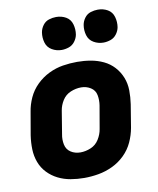

<svg xmlns="http://www.w3.org/2000/svg" viewBox="-86 -831 748 907"><g transform="rotate(-10 288.0 -378.0)"><path d="M245 8Q279 8 313.5 2Q348 -4 381 -19.5Q414 -35 440.5 -61Q467 -87 482 -120Q497 -153 503 -187L521 -297Q526 -330 525.5 -363Q525 -396 513.5 -425Q502 -454 481 -477Q460 -500 431.5 -513.5Q403 -527 371 -532.5Q339 -538 306 -538Q272 -538 237.5 -532.5Q203 -527 170 -511Q137 -495 110.5 -469Q84 -443 69 -410Q54 -377 49 -344L30 -234Q25 -200 26 -167.5Q27 -135 38 -105.5Q49 -76 70.5 -53.5Q92 -31 120 -17Q148 -3 180 2.5Q212 8 245 8ZM248 -114Q222 -114 202 -127Q182 -140 177 -164.5Q172 -189 177 -214L195 -324Q199 -349 213.5 -372Q228 -395 253 -405.5Q278 -416 304 -416Q329 -416 349.5 -403Q370 -390 374.5 -366Q379 -342 375 -317L356 -207Q352 -182 337.5 -158.5Q323 -135 298 -124.5Q273 -114 248 -114ZM445 -606Q462 -606 479.5 -612Q497 -618 508.5 -633.5Q520 -649 523 -666Q527 -691 520 -715.5Q513 -740 492 -752Q471 -764 445 -764Q428 -764 410.5 -758.5Q393 -753 381.5 -737.5Q370 -722 367 -704Q363 -679 370 -655Q377 -631 398.5 -618.5Q420 -606 445 -606ZM245 -606Q262 -606 279.5 -612Q297 -618 308.5 -633.5Q320 -649 323 -666Q327 -691 320 -715.5Q313 -740 292 -752Q271 -764 245 -764Q228 -764 210.5 -758.5Q193 -753 181.5 -737.5Q170 -722 167 -704Q163 -679 170 -655Q177 -631 198.5 -618.5Q220 -606 245 -606Z"/></g></svg>

Font: Iosevka Sparkle Heavy Oblique
Style: Regular
Weight: 900
Italic angle: -9°
Designer: Belleve Invis
Foundry: Belleve Invis
Version: Version 4.5.0; ttfautohint (v1.8.3)